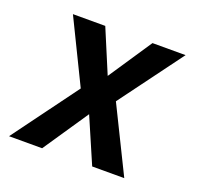

<svg xmlns="http://www.w3.org/2000/svg" viewBox="-95 -602 722 703"><g transform="rotate(20 266.0 -250.0)"><path d="M457 0H332L256 -176L137 0H8L195 -254L75 -500H201L272 -331L385 -500H514L332 -254Z"/></g></svg>

Font: Kulim Park SemiBold
Style: Italic
Weight: 600
Italic angle: -8°
Designer: Noponies / Dale Sattler
Foundry: Noponies
Version: Version 1.000; ttfautohint (v1.8.3)